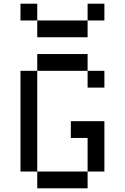

<svg xmlns="http://www.w3.org/2000/svg" viewBox="-20 -1020 676 1040"><path d="M90.9 -636.4V-90.9H181.8V-636.4ZM181.8 -90.9V0H454.5V-90.9ZM454.5 -272.7V-90.9H545.5V-363.6H363.6V-272.7ZM181.8 -727.3V-636.4H454.5V-727.3ZM454.5 -636.4V-545.5H545.5V-636.4ZM90.9 -1000V-909.1H181.8V-1000ZM181.8 -909.1V-818.2H454.5V-909.1ZM454.5 -1000V-909.1H545.5V-1000Z"/></svg>

Font: Departure Mono
Style: Regular
Weight: 400
Monospace: yes
Designer: Helena Zhang
Version: Version 1.500;Glyphs 3.3.1 (3343)